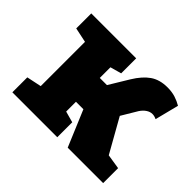

<svg xmlns="http://www.w3.org/2000/svg" viewBox="-120 -722 909 909"><g transform="rotate(45 334.5 -268.0)"><path d="M42.5 0V-100.1L116.7 -115.7V-412.1L42.5 -427.7V-528.3H343.3V-427.7L287.1 -412.1V-340.8H335L394.5 -439Q424.3 -487.8 459 -512Q493.7 -536.1 545.4 -536.1Q575.7 -536.1 599.1 -528.6Q622.6 -521 642.1 -509.3L611.8 -389.6Q603 -393.6 596.7 -395Q590.3 -396.5 584.5 -396.5Q568.8 -396.5 554.2 -386.7Q539.6 -377 528.3 -359.9L481 -280.8L576.2 -111.8L650.4 -100.1V0H413.1L336.9 -181.2H287.1V-115.7L343.3 -100.1V0Z"/></g></svg>

Font: Roboto Slab LO Black
Style: Regular
Weight: 900
Designer: Google
Version: Version 2.000